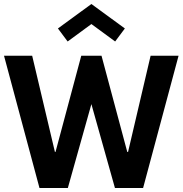

<svg xmlns="http://www.w3.org/2000/svg" viewBox="-28 -938 911 958"><path d="M686 0H545.5L428 -418.5L310.5 0H169L-8 -660H132.5L246 -180H249L377.5 -660H478.5L607 -180H611L723.5 -660H863ZM546.5 -731 428 -818 309.5 -731 261 -796 428 -918 595 -796Z"/></svg>

Font: Lucymar Sans SemiBold
Style: Regular
Weight: 600
Foundry: The League of Moveable Type (original font) / Main changes by Cristiano Sobral with portions from Mirco Monsees
Version: Version 2.001;August 30, 2020;FontCreator 13.0.0.2681 64-bit